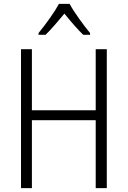

<svg xmlns="http://www.w3.org/2000/svg" viewBox="-20 -967 657 987"><path d="M472 0V-349H144V0H88V-714H144V-400H472V-714H529V0ZM443 -797V-788H408Q372 -822 311 -897Q288 -869 261 -838Q234 -807 214 -788H178V-797Q206 -831 236.5 -874Q267 -917 283 -947H338Q355 -915 387 -870.5Q419 -826 443 -797Z"/></svg>

Font: Noto Sans UI NarrowLight
Style: Regular
Weight: 300
Width: 4
Designer: Monotype Design Team
Foundry: Monotype Imaging Inc.
Version: Version 1.001